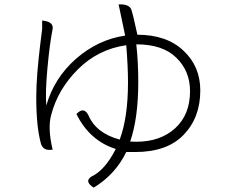

<svg xmlns="http://www.w3.org/2000/svg" viewBox="-20 -803 1040 879"><path d="M523 -783Q577 -785 583 -753Q589 -736 609 -644Q743 -644 820 -571Q897 -499 897 -389Q897 -264 820 -185Q744 -107 599 -107H558Q508 -4 409 56Q364 27 399 5Q460 -23 510 -121Q390 -159 330 -281Q364 -317 385 -275Q420 -193 528 -164Q566 -265 566 -426Q566 -498 558 -596Q430 -578 337 -486Q245 -394 215 -279Q197 -218 221 -118Q177 -110 167 -147Q146 -224 146 -358Q146 -409 151 -471Q156 -533 164 -598Q172 -663 173 -670V-709Q230 -704 220 -665Q207 -599 197 -489Q187 -379 192 -320Q228 -446 328 -534Q429 -622 553 -640L523 -783ZM613 -427Q613 -262 576 -155L603 -154Q714 -154 782 -216Q850 -278 850 -386Q850 -478 787 -539Q725 -600 604 -600Q613 -519 613 -427Z"/></svg>

Font: Swei Half Moon CJK SC
Style: Light
Weight: 300
Version: Version 2.071